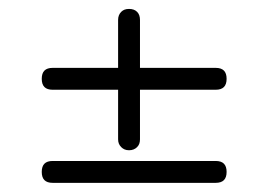

<svg xmlns="http://www.w3.org/2000/svg" viewBox="-20 -540 601 430"><path d="M244.5 -228C244.5 -228 244.5 -495.5 244.5 -495.5C244.5 -503 247 -509 251.5 -513.5C256 -518 261.5 -520 269 -520C269 -520 269 -520 269 -520C276.5 -520 282.5 -518 287 -513.5C291.5 -509 293.5 -503 293.5 -495.5C293.5 -495.5 293.5 -495.5 293.5 -495.5C293.5 -495.5 293.5 -228 293.5 -228C293.5 -220.5 291.5 -215 287 -210.5C282.5 -206 276.5 -203.5 269 -203.5C269 -203.5 269 -203.5 269 -203.5C261.5 -203.5 256 -206 251.5 -210.5C247 -215 244.5 -220.5 244.5 -228C244.5 -228 244.5 -228 244.5 -228ZM463 -339C463 -339 98 -339 98 -339C81.5 -339 73.5 -347 73.5 -363.5C73.5 -363.5 73.5 -363.5 73.5 -363.5C73.5 -380 81.5 -388 98 -388C98 -388 98 -388 98 -388C98 -388 463 -388 463 -388C479.5 -388 487.5 -380 487.5 -363.5C487.5 -363.5 487.5 -363.5 487.5 -363.5C487.5 -347 479.5 -339 463 -339C463 -339 463 -339 463 -339ZM463 -130.5C463 -130.5 98 -130.5 98 -130.5C81.5 -130.5 73.5 -138.5 73.5 -155C73.5 -155 73.5 -155 73.5 -155C73.5 -171.5 81.5 -179.5 98 -179.5C98 -179.5 98 -179.5 98 -179.5C98 -179.5 463 -179.5 463 -179.5C479.5 -179.5 487.5 -171.5 487.5 -155C487.5 -155 487.5 -155 487.5 -155C487.5 -138.5 479.5 -130.5 463 -130.5C463 -130.5 463 -130.5 463 -130.5Z"/></svg>

Font: Jura-Fortis-Regular
Style: Regular
Weight: 500
Designer: Daniel Johnson, Alexei Vanyashin, Mirko Velimirovic
Foundry: Daniel Johnson
Version: ""